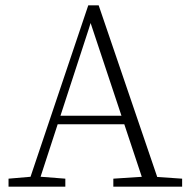

<svg xmlns="http://www.w3.org/2000/svg" viewBox="-20 -700 712 720"><path d="M12 0V-30L105 -38H122L225 -30V0ZM82 0 311 -680H350L582 0H524L313 -634H326L314 -595L120 0ZM184 -234V-266H468V-234ZM405 0V-30L528 -38H546L663 -30V0Z"/></svg>

Font: Source Serif 4 18pt Light
Style: Regular
Weight: 300
Designer: Frank Grießhammer
Foundry: Adobe Systems Incorporated
Version: Version 4.004;hotconv 1.0.116;makeotfexe 2.5.65601